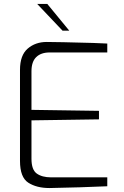

<svg xmlns="http://www.w3.org/2000/svg" viewBox="-20 -946 624 970"><path d="M81 -133V-593Q81 -667 120 -700.5Q159 -734 216 -734Q269 -734 451 -729L522 -726V-681H231Q187 -681 163 -657.5Q139 -634 139 -586V-391L480 -386V-343L139 -338V-144Q139 -88 166 -69Q193 -50 238 -50H522V-5Q390 1 230 4Q165 4 123 -23Q81 -50 81 -133ZM168 -926H219L330 -791H296Z"/></svg>

Font: Exo Light
Style: Regular
Weight: 300
Designer: Natanael Gama
Foundry: Natanael Gama
Version: Version 1.500; ttfautohint (v1.6)